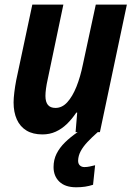

<svg xmlns="http://www.w3.org/2000/svg" viewBox="-20 -565 568 821"><path d="M161.6 9.8Q120.6 9.8 93.3 -6.8Q65.9 -23.4 52 -54.2Q38.1 -85 38.1 -127Q38.1 -145 41.3 -170.7Q44.4 -196.3 49.3 -221.7L118.2 -545.4H251L183.6 -224.1Q179.2 -204.6 176.8 -186.8Q174.3 -168.9 174.3 -154.8Q174.3 -129.4 184.8 -116.5Q195.3 -103.5 217.3 -103.5Q245.6 -103.5 267.8 -127.9Q290 -152.3 306.9 -194.3Q323.7 -236.3 334.5 -289.6L389.6 -545.4H522.5L407.2 0H303.2L310.1 -83.5H306.2Q287.6 -55.7 265.9 -34.7Q244.1 -13.7 218.3 -2Q192.4 9.8 161.6 9.8ZM305.7 235.8Q258.8 235.8 233.9 211.9Q209 188 209 149.4Q209 118.2 221.9 92.3Q234.9 66.4 258.1 43.7Q281.2 21 312 0H397.9Q373 22 354.2 42Q335.4 62 325 81.5Q314.5 101.1 314 122.1Q314 135.3 321.5 142.3Q329.1 149.4 340.8 149.4Q352.1 149.4 363.3 147Q374.5 144.5 386.7 141.6L377.9 225.1Q361.3 230.5 343.8 233.2Q326.2 235.8 305.7 235.8Z"/></svg>

Font: Open Sans SemiCondensed
Style: Bold Italic
Weight: 700
Width: 4
Italic angle: -12°
Designer: Monotype Design Team
Foundry: Monotype Imaging Inc.
Version: Version 3.003